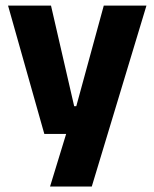

<svg xmlns="http://www.w3.org/2000/svg" viewBox="-20 -512 566 704"><path d="M332 -122.5 250 -87 360.5 -491.5H517L316.5 172H163.5L240 -78L312 -21H142.5L9.5 -491.5H167L252 -122.5Z"/></svg>

Font: Anek Bangla
Style: Bold
Weight: 700
Designer: Sulekha Rajkumar (Bangla), Yesha Goshar (Latin)
Foundry: Ek Type
Version: Version 1.003